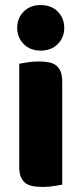

<svg xmlns="http://www.w3.org/2000/svg" viewBox="-20 -731 322 759"><path d="M48 -621Q48 -659 73.5 -685Q99 -711 141 -711Q183 -711 208.5 -685Q234 -659 234 -621Q234 -583 208.5 -557Q183 -531 141 -531Q99 -531 73.5 -557Q48 -583 48 -621ZM226 -1Q215 1 193.5 4.5Q172 8 150 8Q128 8 110.5 5Q93 2 81 -7Q69 -16 62.5 -31.5Q56 -47 56 -72V-479Q67 -481 88.5 -484.5Q110 -488 132 -488Q154 -488 171.5 -485Q189 -482 201 -473Q213 -464 219.5 -448.5Q226 -433 226 -408Z"/></svg>

Font: Baloo Paaji
Style: Regular
Weight: 400
Designer: Shuchita Grover and Ek Type
Foundry: Ek Type
Version: Version 1.007;PS 1.000;hotconv 1.0.88;makeotf.lib2.5.647800